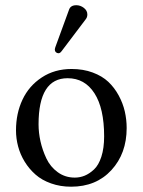

<svg xmlns="http://www.w3.org/2000/svg" viewBox="-20 -702 544 732"><path d="M237.8 -403.8Q127 -403.8 127 -228Q127 -196.3 134.3 -163.3Q141.6 -130.4 156.7 -98.1Q171.9 -65.9 200.2 -45.4Q228.5 -24.9 265.1 -24.9Q284.7 -24.9 302.7 -32.2Q320.8 -39.6 338.4 -55.9Q356 -72.3 366.5 -104.7Q377 -137.2 377 -182.1Q377 -289.1 340.1 -346.4Q303.2 -403.8 237.8 -403.8ZM41 -205.1Q41 -269.5 65.7 -322Q90.3 -374.5 139.2 -406.7Q188 -439 252.9 -439Q297.4 -439 333.5 -425.5Q369.6 -412.1 393.1 -389.9Q416.5 -367.7 432.6 -337.9Q448.7 -308.1 455.8 -277.1Q462.9 -246.1 462.9 -213.9Q462.9 -116.7 404.8 -53.5Q346.7 9.8 251 9.8Q210 9.8 174.8 -2.7Q139.6 -15.1 115.5 -36.4Q91.3 -57.6 74.2 -85.4Q57.1 -113.3 49.1 -143.6Q41 -173.8 41 -205.1ZM271 -682.1Q286.6 -682.1 299.8 -671.9Q313 -661.6 313 -647Q313 -636.2 307.1 -628.9L214.8 -506.8Q209 -499 203.1 -499Q197.3 -499 193.1 -502.9Q189 -506.8 189 -512.2Q189 -516.1 190.9 -522L243.2 -665Q249 -682.1 271 -682.1Z"/></svg>

Font: Common Serif
Style: Regular
Weight: 400
Designer: Philipp H. Poll, Khaled Hosny
Foundry: Stefan Peev, Context Ltd.
Version: Version 1.026